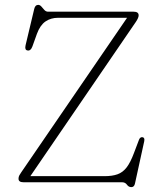

<svg xmlns="http://www.w3.org/2000/svg" viewBox="-20 -748 662 788"><path d="M537.5 -658 104.5 -25H409Q441 -25 462.5 -32.8Q484 -40.5 499.8 -61Q515.5 -81.5 530 -120.5L550.5 -174.5Q555 -186 564.5 -185Q575 -183.5 572 -168.5L534 5Q531 20 519 20Q508 20 501 10Q494 0 480.5 0H76.5Q56 0 56 -14.5Q56 -22 59.2 -28Q62.5 -34 67 -40.5L501.5 -675H218.5Q188.5 -675 166.5 -659.8Q144.5 -644.5 131.5 -609L113 -557.5Q106 -538 92.5 -541Q80.5 -543 85 -562.5L120.5 -711.5Q124.5 -728 136.5 -728Q144 -728 150 -721Q156 -714 162.2 -707Q168.5 -700 177.5 -700H528.5Q549 -700 549 -685Q549 -675 537.5 -658Z"/></svg>

Font: Fraunces 9pt Soft Thin
Style: Regular
Weight: 100
Version: Version 1.000;[b76b70a41]